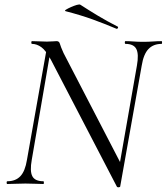

<svg xmlns="http://www.w3.org/2000/svg" viewBox="-20 -805 729 840"><path d="M491 11 203 -543Q181 -584 161 -598.5Q141 -613 120 -613Q117 -613 117 -619Q117 -625 120 -625Q135 -625 153 -624Q171 -623 185 -623Q198 -623 210.5 -624Q223 -625 228 -625Q239 -625 242 -613.5Q245 -602 258 -573L513 -81L506 10Q506 14 499.5 14.5Q493 15 491 11ZM12 0Q9 0 9 -6Q9 -12 12 -12Q48 -12 69 -34Q90 -56 98 -106L186 -602L204 -600L119 -106Q110 -56 121.5 -34Q133 -12 170 -12Q172 -12 172 -6Q172 0 170 0Q153 0 134.5 -1Q116 -2 91 -2Q70 -2 50 -1Q30 0 12 0ZM506 10 493 -27 579 -518Q588 -568 576.5 -590.5Q565 -613 529 -613Q526 -613 526 -619Q526 -625 529 -625Q545 -625 564 -623.5Q583 -622 607 -622Q628 -622 648.5 -623.5Q669 -625 687 -625Q689 -625 689 -619Q689 -613 687 -613Q651 -613 629.5 -590.5Q608 -568 600 -518ZM490 -679Q438 -701 385.5 -720Q333 -739 267 -756Q261 -758 269 -763Q277 -768 290.5 -774Q304 -780 316 -783.5Q328 -787 332 -784Q369 -760 408 -736.5Q447 -713 494 -689Q498 -688 496 -683Q494 -678 490 -679Z"/></svg>

Font: Cormorant
Style: Italic
Weight: 400
Italic angle: -10°
Designer: Christian Thalmann (Catharsis Fonts)
Foundry: Catharsis Fonts
Version: Version 4.000